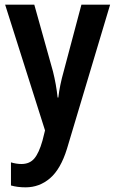

<svg xmlns="http://www.w3.org/2000/svg" viewBox="-20 -656 494 823"><path d="M2 -636H127L207 -350Q221 -294 227 -238H230Q236 -290 253 -350L329 -636H452L267 -18Q240 69 194.5 108Q149 147 90 147Q72 147 56.5 145Q41 143 27 139V40Q37 43 48.5 45Q60 47 72 47Q107 47 127 23.5Q147 0 162 -53L173 -97Z"/></svg>

Font: Noto Sans Kannada UI Condensed SemiBold
Style: Regular
Weight: 600
Width: 3
Designer: Jelle Bosma - Monotype Design Team
Foundry: Monotype Imaging Inc.
Version: Version 2.005; ttfautohint (v1.8.4.7-5d5b)